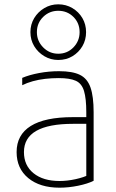

<svg xmlns="http://www.w3.org/2000/svg" viewBox="-20 -860 540 890"><path d="M256 10Q165 10 111 -34.5Q57 -79 57 -155Q57 -235 122.5 -276Q188 -317 318 -317H397V-286H319Q91 -286 91 -155Q91 -93 135.5 -57Q180 -21 256 -21Q292 -21 330.5 -29.5Q369 -38 394 -51L380 -26V-340Q380 -403 369.5 -438Q359 -473 331.5 -485.5Q304 -498 252 -498Q220 -498 189.5 -494.5Q159 -491 132 -483.5Q105 -476 83 -465V-499Q116 -513 161.5 -521.5Q207 -530 254 -530Q316 -530 350.5 -513Q385 -496 399.5 -454.5Q414 -413 414 -340V-22Q386 -8 342 1Q298 10 256 10ZM250 -582Q215 -582 185.5 -599.5Q156 -617 138.5 -646Q121 -675 121 -711Q121 -747 138.5 -776Q156 -805 185.5 -822.5Q215 -840 250 -840Q286 -840 315.5 -822.5Q345 -805 362 -776Q379 -747 379 -711Q379 -675 362 -646Q345 -617 316 -599.5Q287 -582 250 -582ZM250 -611Q292 -611 320.5 -640.5Q349 -670 349 -711Q349 -753 320.5 -781.5Q292 -810 250 -810Q209 -810 180 -781.5Q151 -753 151 -711Q151 -670 180 -640.5Q209 -611 250 -611Z"/></svg>

Font: M PLUS 1 Code ExtraLight
Style: Regular
Weight: 250
Designer: Coji Morishita
Foundry: UNDERFOREST DESIGN
Version: Version 1.002